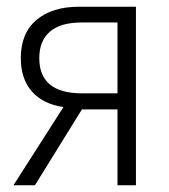

<svg xmlns="http://www.w3.org/2000/svg" viewBox="-20 -552 503 572"><path d="M20 0 169 -233Q108 -242 75 -279.5Q42 -317 42 -379Q42 -453 88.5 -492.5Q135 -532 216 -532H385V0H330V-226H224L84 0ZM224 -274H330V-485H223Q160 -485 128.5 -457.5Q97 -430 97 -379Q97 -274 224 -274Z"/></svg>

Font: Noto Sans UI NarrowLight
Style: Regular
Weight: 300
Width: 4
Designer: Monotype Design Team
Foundry: Monotype Imaging Inc.
Version: Version 1.001